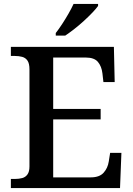

<svg xmlns="http://www.w3.org/2000/svg" viewBox="-20 -951 673 971"><path d="M35 0V-46H55Q76 -46 92.5 -50.5Q109 -55 119 -69Q129 -83 129 -109V-600Q129 -630 119 -644.5Q109 -659 92 -663.5Q75 -668 55 -668H35V-714H556L560 -536H503L498 -580Q494 -615 475.5 -637.5Q457 -660 414 -660H249V-400H489V-347H249V-54H439Q483 -54 504 -77.5Q525 -101 530 -134L537 -178H594L587 0ZM262 -784Q277 -803 294 -829Q311 -855 326.5 -882Q342 -909 352 -931H476V-921Q467 -908 448 -888Q429 -868 405 -846Q381 -824 356 -804.5Q331 -785 310 -771H262Z"/></svg>

Font: Noto Rashi Hebrew Medium
Style: Regular
Weight: 500
Version: Version 1.006